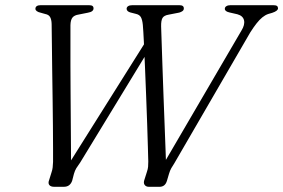

<svg xmlns="http://www.w3.org/2000/svg" viewBox="-20 -720 1092 740"><path d="M545 -565 554 -528.5 289 -93.5Q280 -81 274.2 -71.8Q268.5 -62.5 265 -50L258 -23Q254 -12 246.2 -6Q238.5 0 225 0H189.5Q175.5 0 170 -7Q164.5 -14 169.5 -26.5L178.5 -55.5Q182 -65.5 183 -74.8Q184 -84 184.5 -96Q184.5 -110 184.5 -146Q184.5 -182 184 -231.8Q183.5 -281.5 182.8 -337.8Q182 -394 181.2 -449Q180.5 -504 180 -550.8Q179.5 -597.5 179 -628Q178.5 -644.5 173.2 -654Q168 -663.5 154.5 -666L138.5 -670.5Q127 -673 121.8 -677Q116.5 -681 116.5 -686Q116.5 -693 121.8 -696.5Q127 -700 136.5 -700H322.5Q332.5 -700 336.5 -697Q340.5 -694 340.5 -687.5Q340.5 -681.5 335.2 -677.2Q330 -673 318.5 -671L283.5 -664Q266.5 -661.5 259.2 -652.2Q252 -643 251.5 -623Q251.5 -599 251.5 -559.2Q251.5 -519.5 251.5 -469.5Q251.5 -419.5 252 -364.8Q252.5 -310 252.8 -256.2Q253 -202.5 253.5 -154.8Q254 -107 254 -71.5L233.5 -69.5ZM846.5 -686Q846.5 -692.5 852.5 -696.2Q858.5 -700 868 -700H1033Q1043.5 -700 1047.5 -697Q1051.5 -694 1051.5 -688Q1051.5 -678 1029 -670.5L1013.5 -666Q1002 -662 991 -653Q980 -644 968.8 -629.8Q957.5 -615.5 944.5 -595L651.5 -90Q645.5 -81 640.2 -71.8Q635 -62.5 631.5 -50.5L623.5 -23.5Q620 -11.5 612.8 -5.8Q605.5 0 595 0H554Q542.5 0 537.2 -7.8Q532 -15.5 537 -28.5L546.5 -58.5Q550 -68.5 550.8 -77.8Q551.5 -87 551.5 -97.5Q551 -114 550 -152.8Q549 -191.5 547.2 -243.2Q545.5 -295 543.2 -351.8Q541 -408.5 538.8 -462Q536.5 -515.5 534.5 -558.2Q532.5 -601 530.5 -624Q528.5 -644 523 -653.8Q517.5 -663.5 504 -666.5L482.5 -672Q476.5 -673.5 472.2 -677.2Q468 -681 468 -686Q468 -692.5 473.8 -696.2Q479.5 -700 490 -700H671Q680 -700 684.2 -697Q688.5 -694 688.5 -687.5Q688.5 -681 683.2 -677.2Q678 -673.5 671 -671.5L630 -663.5Q612 -660.5 606.2 -650.5Q600.5 -640.5 601 -618Q601.5 -599 603 -558Q604.5 -517 606.2 -463Q608 -409 610.2 -350.5Q612.5 -292 614.5 -237Q616.5 -182 618.2 -139Q620 -96 620.5 -73L600 -70.5L910.5 -602Q924.5 -624.5 920.5 -641.8Q916.5 -659 895 -665L864.5 -672Q846.5 -676 846.5 -686Z"/></svg>

Font: Fraunces Light
Style: Italic
Weight: 300
Italic angle: -16°
Version: Version 1.000;[b76b70a41]